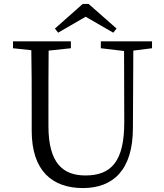

<svg xmlns="http://www.w3.org/2000/svg" viewBox="-20 -939 832 975"><path d="M415 -854 555 -773 572 -794 430 -919H400L259 -794L275 -773ZM752 -729H492V-694L610 -680L611 -318C611 -122 547 -48 414 -48C299 -48 226 -111 226 -299V-391C226 -490 226 -587 227 -682L340 -694V-729H46V-694L139 -684C141 -587 141 -489 141 -391V-275C141 -71 246 16 401 16C553 16 655 -74 655 -290L657 -682L752 -694Z"/></svg>

Font: Noto Serif CJK JP
Style: Regular
Weight: 400
Designer: Ryoko NISHIZUKA 西塚涼子 (kana & ideographs); Frank Grießhammer (Latin, Greek & Cyrillic); Wenlong ZHANG 张文龙 (bopomofo); San
Foundry: Adobe Systems Incorporated
Version: Version 1.000;PS 1;hotconv 16.6.53;makeotf.lib2.5.65590